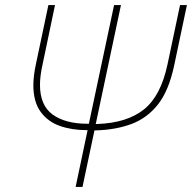

<svg xmlns="http://www.w3.org/2000/svg" viewBox="-20 -734 754 754"><path d="M277 0 324 -223H319Q262 -223 215 -239.5Q168 -256 139.5 -295Q111 -334 111 -400Q111 -417 113.5 -438Q116 -459 121 -482L170 -714H196L147 -480Q142 -458 139.5 -438Q137 -418 137 -401Q137 -320 187 -284Q237 -248 324 -248H329L428 -714H455L356 -247H361Q479 -251 545.5 -304.5Q612 -358 638 -482L687 -714H714L664 -477Q643 -378 600.5 -324Q558 -270 496 -247Q434 -224 356 -222H351L304 0Z"/></svg>

Font: Noto Sans Disp Thin
Style: Italic
Weight: 100
Italic angle: -12°
Designer: Monotype Design Team
Foundry: Monotype Imaging Inc.
Version: Version 2.000;GOOG;noto-source:20170915:90ef993387c0